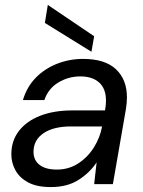

<svg xmlns="http://www.w3.org/2000/svg" viewBox="-20 -747 579 779"><path d="M186 12Q130 12 95 -6.5Q60 -25 43 -55.5Q26 -86 26 -121Q26 -176 57 -216Q88 -256 143.5 -277.5Q199 -299 273 -299H406L407 -305Q410 -322 410 -339Q410 -387 382.5 -412Q355 -437 306 -437Q258 -437 217 -412.5Q176 -388 160 -341H73Q89 -395 125.5 -432Q162 -469 212 -488.5Q262 -508 317 -508Q406 -508 450.5 -466Q495 -424 495 -352Q495 -341 494 -329Q493 -317 491 -305L438 0H362L372 -88Q344 -46 298.5 -17Q253 12 186 12ZM211 -59Q259 -59 297.5 -84Q336 -109 361 -149Q386 -189 394 -233V-234H268Q197 -234 156.5 -206.5Q116 -179 116 -131Q116 -97 140.5 -78Q165 -59 211 -59ZM351 -537 162 -654 174 -727 362 -600Z"/></svg>

Font: DeepMind Sans
Style: Italic
Weight: 400
Italic angle: -10°
Designer: Jonny Pinhorn / Modifications: Colophon Foundry
Foundry: Colophon Foundry
Version: Version 1.002; ttfautohint (v1.8.2)